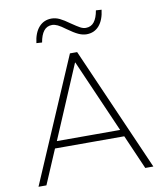

<svg xmlns="http://www.w3.org/2000/svg" viewBox="-97 -996 916 1075"><g transform="rotate(-10 360.5 -458.5)"><path d="M34 0 337 -705H378L687 0H641L552 -204L575 -195H138L166 -204L79 0ZM356 -649 177 -228 155 -234H558L542 -228L358 -649ZM194 -792 162 -794Q169 -852 197 -883.5Q225 -915 269 -915Q292 -915 315 -904Q338 -893 371 -869Q403 -847 419 -838.5Q435 -830 450 -830Q480 -830 497.5 -852.5Q515 -875 522 -917L554 -915Q547 -857 519.5 -825.5Q492 -794 448 -794Q426 -794 402 -805Q378 -816 342 -842Q314 -863 297 -871Q280 -879 266 -879Q236 -879 218.5 -856.5Q201 -834 194 -792Z"/></g></svg>

Font: Mulish ExtraLight ExtraLight
Style: Regular
Weight: 250
Version: Version 3.603